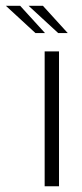

<svg xmlns="http://www.w3.org/2000/svg" viewBox="-96 -649 285 669"><path d="M59.6 -470H109.6V0H59.6ZM27.5 -533.8 -75.6 -628.8H-25.8L60.8 -533.8ZM106.8 -533.8 3.6 -628.8H53.5L140 -533.8Z"/></svg>

Font: Smooch Sans Thin
Style: Regular
Weight: 100
Designer: Robert E. Leuschke
Foundry: Robert E. Leuschke
Version: Version 1.010